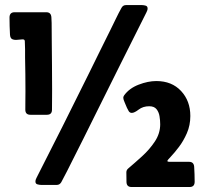

<svg xmlns="http://www.w3.org/2000/svg" viewBox="-20 -731 822 759"><path d="M541 -710.9Q547.9 -710.9 555.7 -708.7Q563.5 -706.5 563.5 -697.3Q563.5 -693.4 562 -689.5Q560.5 -685.5 558.6 -681.6Q506.8 -578.6 455.6 -476.1Q404.3 -373.5 353 -270Q332 -227.1 310.1 -183.6Q288.1 -140.1 266.6 -97.2Q255.9 -75.7 244.9 -54Q233.9 -32.2 222.2 -10.7Q215.8 0 204.6 0H142.6Q136.2 0 128.2 -2.2Q120.1 -4.4 120.1 -13.2Q120.1 -17.6 121.6 -21.7Q123 -25.9 125 -29.3Q177.2 -131.8 228.8 -234.4Q280.3 -336.9 331.1 -439.9Q352.5 -483.4 374 -527.1Q395.5 -570.8 417 -613.8Q427.7 -635.3 438.2 -657.2Q448.7 -679.2 460.4 -700.2Q466.3 -710.9 478 -710.9ZM17.6 -661.6Q17.6 -682.6 37.6 -682.6H163.1Q181.6 -682.6 183.1 -663.1Q184.6 -640.6 184.3 -617.2Q184.1 -593.8 184.6 -570.8Q185.1 -522.5 185.5 -474.1Q186 -425.8 186 -377.4Q186 -357.9 185.8 -337.6Q185.5 -317.4 185.5 -297.4Q185.5 -277.3 165.5 -277.3H100.1Q80.1 -277.3 80.1 -297.4Q80.1 -315.9 80.3 -334Q80.6 -352.1 80.6 -370.1Q80.6 -438 79.1 -504.4Q79.1 -520 79.1 -536.4Q79.1 -552.7 78.1 -568.4Q77.6 -575.7 69.1 -575.4Q60.5 -575.2 49.3 -573.7Q38.1 -572.3 29.3 -575.7Q20.5 -579.1 19.5 -593.8Q18.6 -610.4 18.1 -627.7Q17.6 -645 17.6 -661.6ZM501 -284.7Q493.2 -284.7 488.8 -291.7Q484.4 -298.8 481.9 -304.7Q479.5 -311 473.4 -324.7Q467.3 -338.4 467.3 -344.2Q467.3 -349.1 470.7 -354Q490.7 -381.8 527.8 -396.2Q564.9 -410.6 598.1 -410.6Q659.2 -410.6 695.8 -371.3Q732.4 -332 732.4 -272.5Q732.4 -235.8 718.8 -204.6Q705.1 -173.3 687 -149.7Q668.9 -126 655.3 -111.8Q641.6 -97.7 641.6 -94.7Q641.6 -92.3 645.3 -91.8Q648.9 -91.3 650.4 -91.3H727.5Q746.1 -91.3 747.6 -71.8Q748.5 -57.1 749 -42.2Q749.5 -27.3 749.5 -12.7Q749.5 8.3 729.5 8.3H500Q480.5 8.3 480 -11.7L479.5 -49.8Q479.5 -59.1 487.3 -65.4Q512.7 -86.9 542 -113.5Q571.3 -140.1 592.3 -171.9Q613.3 -203.6 613.3 -239.7Q613.3 -254.9 610.6 -271.5Q607.9 -288.1 598.6 -299.6Q589.4 -311 569.8 -311Q545.4 -311 528.3 -297.9Q511.2 -284.7 501 -284.7Z"/></svg>

Font: Belanosima
Style: Regular
Weight: 400
Designer: The DocRepair Project, Santiago Orozco
Foundry: Google
Version: Version 2.000